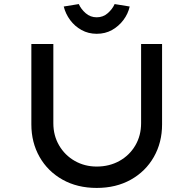

<svg xmlns="http://www.w3.org/2000/svg" viewBox="-20 -917 950 943"><path d="M455 6Q360 6 287.5 -34.5Q215 -75 174.5 -146Q134 -217 134 -306V-701H242V-312Q242 -251 270.5 -202.5Q299 -154 347.5 -126.5Q396 -99 455 -99Q517 -99 566.5 -126.5Q616 -154 644.5 -202.5Q673 -251 673 -312V-701H776V-306Q776 -217 735.5 -146Q695 -75 622.5 -34.5Q550 6 455 6ZM455 -751Q414 -751 380.5 -769.5Q347 -788 324.5 -818.5Q302 -849 293 -885L367 -897Q378 -872 401 -852Q424 -832 455 -832Q486 -832 509 -852Q532 -872 543 -897L617 -885Q609 -849 586 -818.5Q563 -788 530 -769.5Q497 -751 455 -751Z"/></svg>

Font: Lexend Giga
Style: Regular
Weight: 400
Designer: Bonnie Shaver-Troup, Thomas Jockin
Foundry: Lexend
Version: Version 1.007